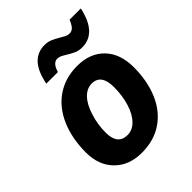

<svg xmlns="http://www.w3.org/2000/svg" viewBox="-214 -880 1013 1013"><g transform="rotate(-45 292.5 -373.5)"><path d="M422.4 -606Q398.4 -606 380.1 -614Q361.8 -622.1 346.2 -631.6Q330.6 -641.1 316.2 -649.2Q301.8 -657.2 285.6 -657.2Q270.5 -657.2 258.5 -643.6Q246.6 -629.9 239.7 -605H153.3Q182.1 -755.9 290.5 -755.9Q314.5 -755.9 333.3 -747.8Q352.1 -739.7 368.2 -730.2Q384.3 -720.7 398.4 -712.9Q412.6 -705.1 427.7 -705.1Q444.3 -705.1 456.1 -717.5Q467.8 -730 478.5 -756.8H562.5Q530.3 -606 422.4 -606ZM393.1 -339.8Q393.1 -436 323.2 -436Q286.6 -436 257.6 -406.2Q228.5 -376.5 210.2 -318.8Q191.9 -261.2 191.9 -200.2Q191.9 -109.9 265.1 -109.9Q301.8 -109.9 331.1 -139.9Q360.4 -169.9 376.7 -223.4Q393.1 -276.9 393.1 -339.8ZM541 -339.8Q541 -236.8 506.6 -157.2Q472.2 -77.6 407.2 -33.9Q342.3 9.8 252.9 9.8Q157.7 9.8 100.8 -47.6Q43.9 -105 43.9 -200.2Q43.9 -304.2 78.9 -385.5Q113.8 -466.8 179.7 -511.5Q245.6 -556.2 334 -556.2Q429.7 -556.2 485.4 -498.5Q541 -440.9 541 -339.8Z"/></g></svg>

Font: TypoPRO Open Sans
Style: Bold Italic
Weight: 700
Italic angle: -12°
Foundry: Ascender Corporation
Version: Version 1.10